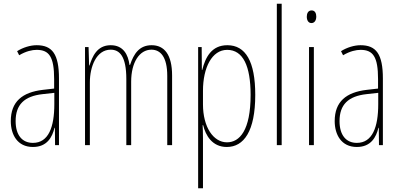

<svg xmlns="http://www.w3.org/2000/svg" viewBox="-20 -780 2147 1032"><path d="M177 -537C143 -537 104 -525 72 -505L83 -483C120 -505 153 -512 177 -512C244 -512 271 -475 271 -355V-304L210 -297C100 -284 38 -234 38 -129C38 -57 73 10 157 10C233 10 261 -43 273 -93H275L276 0H297V-358C297 -489 261 -537 177 -537ZM209 -274 272 -281V-220C272 -97 241 -12 157 -12C99 -12 64 -54 64 -129C64 -217 110 -263 209 -274Z M795 -537C729 -537 699 -491 679 -431H676C669 -486 643 -537 575 -537C500 -537 476 -474 461 -428H459L456 -527H437V0H463V-337C463 -422 498 -513 575 -513C622 -513 659 -479 659 -355V0H685V-341C685 -444 729 -513 794 -513C842 -513 879 -475 879 -372V0H905V-374C905 -487 863 -537 795 -537Z M1202 -537C1117 -537 1084 -472 1067 -404H1065L1064 -527H1045V232H1071V-37C1071 -69 1070 -95 1069 -107H1072C1085 -53 1120 10 1199 10C1291 10 1352 -75 1352 -270C1352 -450 1300 -537 1202 -537ZM1201 -512C1287 -512 1327 -424 1327 -270C1327 -79 1268 -15 1200 -15C1126 -15 1071 -98 1071 -219V-292C1071 -416 1119 -512 1201 -512Z M1494 0V-760H1468V0Z M1655 -724C1635 -724 1629 -706 1629 -690C1629 -672 1637 -656 1654 -656C1670 -656 1680 -670 1680 -691C1680 -707 1674 -724 1655 -724ZM1667 -527H1641V0H1667Z M1918 -537C1884 -537 1845 -525 1813 -505L1824 -483C1861 -505 1894 -512 1918 -512C1985 -512 2012 -475 2012 -355V-304L1951 -297C1841 -284 1779 -234 1779 -129C1779 -57 1814 10 1898 10C1974 10 2002 -43 2014 -93H2016L2017 0H2038V-358C2038 -489 2002 -537 1918 -537ZM1950 -274 2013 -281V-220C2013 -97 1982 -12 1898 -12C1840 -12 1805 -54 1805 -129C1805 -217 1851 -263 1950 -274Z"/></svg>

Font: Noto Sans Myanmar UI ExtraCondensed Thin
Style: Regular
Weight: 100
Width: 2
Designer: Monotype Design Team
Foundry: Monotype Imaging Inc.
Version: Version 2.103